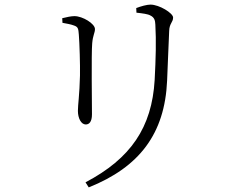

<svg xmlns="http://www.w3.org/2000/svg" viewBox="-20 -760 1040 833"><path d="M705 -410C708 -472 711 -567 714 -626C715 -659 731 -663 731 -684C731 -703 671 -740 633 -740C617 -740 592 -733 571 -725L572 -705C599 -702 622 -699 632 -693C651 -684 653 -670 654 -653C658 -583 656 -508 651 -413C639 -207 547 -72 351 31L365 53C585 -35 695 -180 705 -410ZM302 -649C319 -643 320 -635 322 -610C325 -574 328 -478 327 -432C325 -348 318 -306 318 -279C318 -247 332 -220 352 -220C366 -220 379 -230 379 -264C379 -299 376 -529 380 -572C383 -608 392 -617 392 -634C392 -657 339 -690 303 -690C290 -690 269 -686 250 -681L251 -661C272 -657 286 -655 302 -649Z"/></svg>

Font: Noto Serif CJK JP Light
Style: Regular
Weight: 300
Designer: Ryoko NISHIZUKA 西塚涼子 (kana & ideographs); Frank Grießhammer (Latin, Greek & Cyrillic); Wenlong ZHANG 张文龙 (bopomofo); San
Foundry: Adobe Systems Incorporated
Version: Version 1.001;PS 1.001;hotconv 16.6.54;makeotf.lib2.5.65590